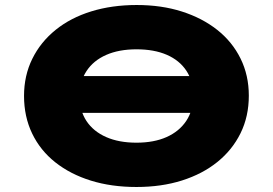

<svg xmlns="http://www.w3.org/2000/svg" viewBox="-20 -736 1090 767"><path d="M203 -285V-432H844V-285ZM525 11Q425 11 343 -14.5Q261 -40 201 -87.5Q141 -135 108.5 -202.5Q76 -270 76 -353Q76 -434 109 -501Q142 -568 202 -616.5Q262 -665 344.5 -690.5Q427 -716 526 -716Q625 -716 706.5 -690Q788 -664 848 -616.5Q908 -569 941 -502Q974 -435 974 -354Q974 -271 941 -204Q908 -137 848.5 -89Q789 -41 707 -15Q625 11 525 11ZM525 -166Q595 -166 645.5 -188.5Q696 -211 724 -253Q752 -295 752 -353Q752 -412 724.5 -453.5Q697 -495 646.5 -517Q596 -539 525 -539Q455 -539 404 -516.5Q353 -494 325.5 -452Q298 -410 298 -352Q298 -294 325.5 -252.5Q353 -211 404 -188.5Q455 -166 525 -166Z"/></svg>

Font: Nunito Sans 7pt Expanded Black
Style: Regular
Weight: 900
Width: 7
Designer: Vernon Adams
Foundry: Vernon Adams
Version: Version 3.101;gftools[0.9.27]